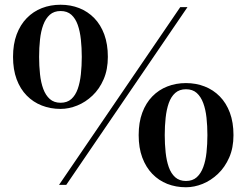

<svg xmlns="http://www.w3.org/2000/svg" viewBox="-20 -780 1040 810"><path d="M229 0 740.5 -750H771L259.5 0ZM235.5 -320.5Q193 -320.5 156.5 -334.8Q120 -349 92.8 -376.8Q65.5 -404.5 50.2 -445.5Q35 -486.5 35 -540Q35 -593.5 50.2 -634.5Q65.5 -675.5 92.8 -703.5Q120 -731.5 156.5 -745.8Q193 -760 235.5 -760Q278 -760 314.2 -745.8Q350.5 -731.5 377.8 -703.5Q405 -675.5 420 -634.5Q435 -593.5 435 -540Q435 -486.5 417.2 -445.5Q399.5 -404.5 370.2 -376.8Q341 -349 305.8 -334.8Q270.5 -320.5 235.5 -320.5ZM235.5 -346.5Q263.5 -346.5 281 -362.2Q298.5 -378 308 -405Q317.5 -432 321.2 -467Q325 -502 325 -540Q325 -578.5 321.2 -613.2Q317.5 -648 308 -675Q298.5 -702 281 -717.8Q263.5 -733.5 235.5 -733.5Q208 -733.5 190.2 -717.8Q172.5 -702 162.5 -675Q152.5 -648 148.8 -613.2Q145 -578.5 145 -540Q145 -502 148.8 -467Q152.5 -432 162.5 -405Q172.5 -378 190.2 -362.2Q208 -346.5 235.5 -346.5ZM764.5 10Q722 10 685.8 -4.2Q649.5 -18.5 622.5 -46.5Q595.5 -74.5 580.2 -115.5Q565 -156.5 565 -210Q565 -263.5 580.2 -304.5Q595.5 -345.5 622.5 -373.2Q649.5 -401 685.8 -415.2Q722 -429.5 764.5 -429.5Q807 -429.5 843.5 -415.2Q880 -401 907.2 -373.2Q934.5 -345.5 949.8 -304.5Q965 -263.5 965 -210Q965 -156.5 947 -115.5Q929 -74.5 899.5 -46.5Q870 -18.5 834.8 -4.2Q799.5 10 764.5 10ZM764.5 -16.5Q792.5 -16.5 810 -32.2Q827.5 -48 837.5 -75Q847.5 -102 851.2 -137Q855 -172 855 -210Q855 -248.5 851.2 -283.2Q847.5 -318 837.5 -345Q827.5 -372 810 -387.8Q792.5 -403.5 764.5 -403.5Q737 -403.5 719.2 -387.8Q701.5 -372 692 -345Q682.5 -318 678.8 -283.2Q675 -248.5 675 -210Q675 -172 678.8 -137Q682.5 -102 692 -75Q701.5 -48 719.2 -32.2Q737 -16.5 764.5 -16.5Z"/></svg>

Font: Bodoni Moda 9pt
Style: Regular
Weight: 400
Designer: Owen Earl
Foundry: indestructible type
Version: Version 2.005